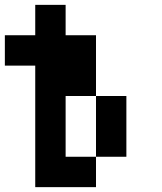

<svg xmlns="http://www.w3.org/2000/svg" viewBox="-20 -770 665 790"><path d="M250 -125H375V0H125V-500H0V-625H125V-750H250V-625H375V-375H250ZM375 -125V-375H500V-125Z"/></svg>

Font: Tiny5
Style: Regular
Weight: 400
Designer: Stefan Schmidt
Foundry: Made with Bits'n'Picas by Kreative Software
Version: Version 1.002; ttfautohint (v1.8.4.7-5d5b)